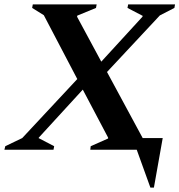

<svg xmlns="http://www.w3.org/2000/svg" viewBox="-58 -680 815 872"><path d="M-38 0 -34 -16 43 -53 293 -321 141 -611 88 -644 91 -660H381L378 -644L293 -609L292 -604L402 -400L589 -604L590 -608L521 -644L524 -660H737L734 -644L668 -610L428 -353L590 -53H681L641 172H625L563 0H352L354 -16L433 -51V-55L318 -273L120 -57L117 -53L188 -16L185 0Z"/></svg>

Font: Spectral
Style: Bold Italic
Weight: 700
Italic angle: -10°
Designer: Jean-Baptiste Levee
Foundry: Production Type
Version: Version 2.001